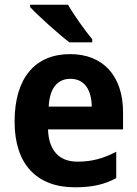

<svg xmlns="http://www.w3.org/2000/svg" viewBox="-20 -786 582 816"><path d="M269 -766H108V-756C142 -719 230 -640 275 -606H372V-619C343 -654 294 -722 269 -766ZM278 -556C132 -556 42 -458 42 -269C42 -86 138 10 298 10C372 10 424 -2 474 -29V-141C418 -112 370 -99 309 -99C230 -99 187 -148 184 -236H503V-308C503 -464 418 -556 278 -556ZM279 -451C340 -451 369 -403 370 -333H187C191 -415 227 -451 279 -451Z"/></svg>

Font: Noto Sans Arabic UI SmCn
Style: Bold
Weight: 700
Width: 4
Designer: Monotype Design Team, Nadine Chahine and Nizar Qandah
Foundry: Monotype Imaging Inc.
Version: Version 2.010